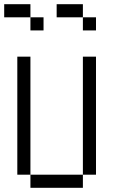

<svg xmlns="http://www.w3.org/2000/svg" viewBox="-20 -895 540 915"><path d="M187.5 -750V-812.5H125V-750ZM437.5 -750V-812.5H375V-750ZM125 -62.5V0H375V-62.5ZM125 -62.5V-625H62.5V-62.5ZM375 -62.5H437.5V-625H375ZM125 -812.5V-875H0V-812.5ZM375 -812.5V-875H250V-812.5Z"/></svg>

Font: Unifont
Style: Regular
Weight: 500
Version: Version 13.0.05